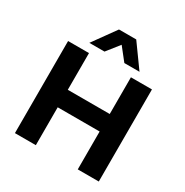

<svg xmlns="http://www.w3.org/2000/svg" viewBox="-208 -1106 1224 1273"><g transform="rotate(30 404.0 -470.0)"><path d="M83 0V-705H243V-424H564V-705H725V0H564V-290H243V0ZM211 -765 337 -940H469L595 -765H479L403 -861L327 -765Z"/></g></svg>

Font: Nunito Sans 9pt ExtraBold
Style: Regular
Weight: 800
Version: Version 3.101;gftools[0.9.27]